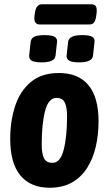

<svg xmlns="http://www.w3.org/2000/svg" viewBox="-20 -874 510 902"><path d="M213 8Q124 8 76 -49.5Q28 -107 28 -222Q28 -305 51 -375.5Q74 -446 124.5 -488.5Q175 -531 257 -531Q348 -531 395.5 -474Q443 -417 443 -303Q443 -241 430 -185Q417 -129 389.5 -85.5Q362 -42 318.5 -17Q275 8 213 8ZM227 -109Q263 -109 279 -169.5Q295 -230 295 -329Q295 -370 284.5 -392Q274 -414 245 -414Q208 -414 192 -353.5Q176 -293 176 -195Q176 -153 186.5 -131Q197 -109 227 -109ZM352 -581Q318 -581 305 -589Q292 -597 293 -613L300 -677Q303 -709 365 -709Q399 -709 412.5 -701.5Q426 -694 424 -677L417 -613Q414 -581 352 -581ZM176 -581Q142 -581 129 -589Q116 -597 117 -613L124 -677Q126 -694 141 -701.5Q156 -709 189 -709Q225 -709 237.5 -700.5Q250 -692 248 -677L241 -613Q238 -581 176 -581ZM167 -759Q137 -759 142 -799L144 -814Q150 -854 177 -854H409Q424 -854 430 -845Q436 -836 434 -814L432 -799Q429 -778 422 -768.5Q415 -759 399 -759Z"/></svg>

Font: Asap Condensed
Style: Bold Italic
Weight: 700
Width: 3
Italic angle: -6°
Designer: Pablo Cosgaya
Foundry: Omnibus-Type
Version: Version 3.001; ttfautohint (v1.8.4.7-5d5b)